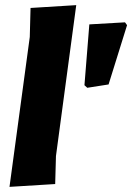

<svg xmlns="http://www.w3.org/2000/svg" viewBox="-20 -724 515 748"><path d="M277 -704 198 -116 195 -7 17 4 96 -580 99 -693ZM467 -637 475 -626 403 -395 320 -382 309 -392 328 -629Z"/></svg>

Font: Alegreya Sans SC Black
Style: Italic
Weight: 900
Italic angle: -7°
Designer: Juan Pablo del Peral
Foundry: Huerta Tipografica
Version: Version 2.007